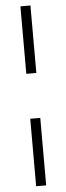

<svg xmlns="http://www.w3.org/2000/svg" viewBox="-62 -729 339 992"><g transform="rotate(-5 107.5 -233.5)"><path d="M136 233V-117H84V233ZM136 -350V-700H84V-350Z"/></g></svg>

Font: Josefin Slab Medium
Style: Regular
Weight: 500
Designer: Santiago Orozco
Foundry: Typemade
Version: Version 2.000